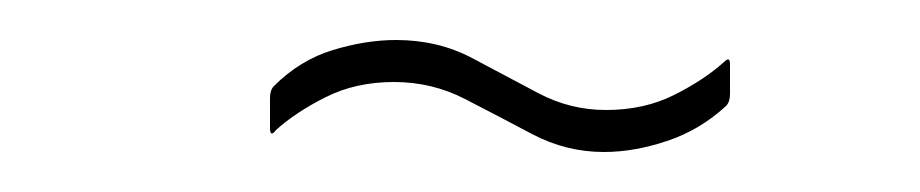

<svg xmlns="http://www.w3.org/2000/svg" viewBox="-20 -350 460 96"><path d="M282 -274Q263 -274 246 -283Q229 -292 212.5 -300.5Q196 -309 177 -309Q158 -309 143 -301.5Q128 -294 118 -285Q115 -281 115 -286V-301Q115 -305 117 -307Q130 -320 146.5 -325Q163 -330 178 -330Q199 -330 216 -321Q233 -312 249 -303.5Q265 -295 283 -295Q302 -295 317 -302.5Q332 -310 342 -319Q345 -322 345 -318V-303Q345 -299 343 -297Q330 -285 313.5 -279.5Q297 -274 282 -274Z"/></svg>

Font: Sofia Sans Extra Condensed Thin
Style: Italic
Weight: 250
Italic angle: -9°
Version: Version 4.100